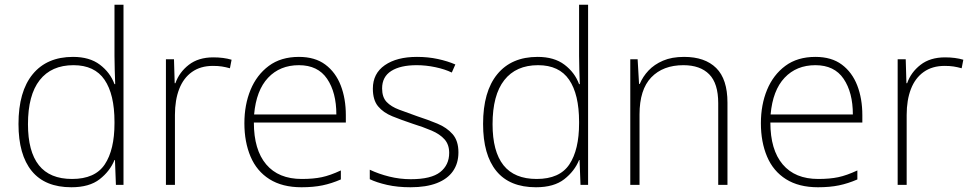

<svg xmlns="http://www.w3.org/2000/svg" viewBox="-20 -780 4100 810"><path d="M281 10Q170 10 114 -58.5Q58 -127 58 -257Q58 -394 118 -467Q178 -540 288 -540Q358 -540 401.5 -507Q445 -474 463 -425H466Q465 -455 464 -485.5Q463 -516 463 -544V-760H501V0H469L465 -105H463Q444 -58 400.5 -24Q357 10 281 10ZM284 -25Q381 -25 422 -86.5Q463 -148 463 -260V-266Q463 -382 421 -443.5Q379 -505 290 -505Q197 -505 147.5 -442Q98 -379 98 -256Q98 -141 144 -83Q190 -25 284 -25Z M880 -538Q902 -538 921 -535.5Q940 -533 957 -528L950 -492Q932 -497 916 -499.5Q900 -502 878 -502Q826 -502 790 -476.5Q754 -451 736 -404.5Q718 -358 718 -295V0H680V-530H714L717 -429H720Q736 -475 776.5 -506.5Q817 -538 880 -538Z M1241 -540Q1309 -540 1352.5 -507.5Q1396 -475 1417.5 -419.5Q1439 -364 1439 -294V-263H1051Q1051 -148 1103 -86.5Q1155 -25 1253 -25Q1302 -25 1337.5 -32.5Q1373 -40 1418 -61V-23Q1379 -6 1340.5 2Q1302 10 1252 10Q1171 10 1117 -24Q1063 -58 1037 -119.5Q1011 -181 1011 -260Q1011 -338 1037 -401Q1063 -464 1114 -502Q1165 -540 1241 -540ZM1241 -505Q1161 -505 1111 -452Q1061 -399 1052 -297H1399Q1399 -390 1360 -447.5Q1321 -505 1241 -505Z M1914 -137Q1914 -91 1891 -58Q1868 -25 1823 -7.5Q1778 10 1712 10Q1657 10 1613 0Q1569 -10 1540 -24V-64Q1578 -46 1622.5 -35Q1667 -24 1713 -24Q1799 -24 1837 -54Q1875 -84 1875 -135Q1875 -170 1855.5 -192Q1836 -214 1801 -229Q1766 -244 1721 -258Q1673 -274 1635 -289.5Q1597 -305 1575 -331.5Q1553 -358 1553 -406Q1553 -470 1603.5 -505Q1654 -540 1739 -540Q1786 -540 1827.5 -531Q1869 -522 1901 -508L1886 -474Q1857 -488 1817 -496.5Q1777 -505 1738 -505Q1669 -505 1630.5 -480.5Q1592 -456 1592 -407Q1592 -370 1611 -350Q1630 -330 1663.5 -317.5Q1697 -305 1739 -290Q1785 -275 1825 -258.5Q1865 -242 1889.5 -214Q1914 -186 1914 -137Z M2241 10Q2130 10 2074 -58.5Q2018 -127 2018 -257Q2018 -394 2078 -467Q2138 -540 2248 -540Q2318 -540 2361.5 -507Q2405 -474 2423 -425H2426Q2425 -455 2424 -485.5Q2423 -516 2423 -544V-760H2461V0H2429L2425 -105H2423Q2404 -58 2360.5 -24Q2317 10 2241 10ZM2244 -25Q2341 -25 2382 -86.5Q2423 -148 2423 -260V-266Q2423 -382 2381 -443.5Q2339 -505 2250 -505Q2157 -505 2107.5 -442Q2058 -379 2058 -256Q2058 -141 2104 -83Q2150 -25 2244 -25Z M2866 -540Q2954 -540 3001.5 -493Q3049 -446 3049 -347V0H3010V-345Q3010 -428 2972 -466.5Q2934 -505 2863 -505Q2777 -505 2727.5 -453.5Q2678 -402 2678 -297V0H2639V-530H2670L2676 -426H2679Q2692 -457 2716 -482.5Q2740 -508 2777 -524Q2814 -540 2866 -540Z M3420 -540Q3488 -540 3531.5 -507.5Q3575 -475 3596.5 -419.5Q3618 -364 3618 -294V-263H3230Q3230 -148 3282 -86.5Q3334 -25 3432 -25Q3481 -25 3516.5 -32.5Q3552 -40 3597 -61V-23Q3558 -6 3519.5 2Q3481 10 3431 10Q3350 10 3296 -24Q3242 -58 3216 -119.5Q3190 -181 3190 -260Q3190 -338 3216 -401Q3242 -464 3293 -502Q3344 -540 3420 -540ZM3420 -505Q3340 -505 3290 -452Q3240 -399 3231 -297H3578Q3578 -390 3539 -447.5Q3500 -505 3420 -505Z M3967 -538Q3989 -538 4008 -535.5Q4027 -533 4044 -528L4037 -492Q4019 -497 4003 -499.5Q3987 -502 3965 -502Q3913 -502 3877 -476.5Q3841 -451 3823 -404.5Q3805 -358 3805 -295V0H3767V-530H3801L3804 -429H3807Q3823 -475 3863.5 -506.5Q3904 -538 3967 -538Z"/></svg>

Font: Noto Sans Cham ExtraLight
Style: Regular
Weight: 250
Version: Version 2.002